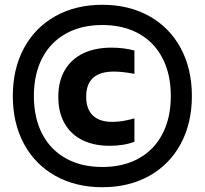

<svg xmlns="http://www.w3.org/2000/svg" viewBox="-20 -771 855 802"><path d="M33.5 -370Q33.5 -483.5 80 -569.8Q126.5 -656 211.2 -703.5Q296 -751 407.5 -751Q519 -751 603.8 -703.5Q688.5 -656 735 -569.8Q781.5 -483.5 781.5 -370Q781.5 -256.5 735 -170.2Q688.5 -84 603.8 -36.5Q519 11 407.5 11Q296 11 211.2 -36.5Q126.5 -84 80 -170.2Q33.5 -256.5 33.5 -370ZM693.5 -370Q693.5 -460.5 659.2 -527.2Q625 -594 560.5 -630.2Q496 -666.5 407.5 -666.5Q319 -666.5 254.5 -630.2Q190 -594 155.8 -527.2Q121.5 -460.5 121.5 -370Q121.5 -279.5 155.8 -212.8Q190 -146 254.5 -109.8Q319 -73.5 407.5 -73.5Q496 -73.5 560.5 -109.8Q625 -146 659.2 -212.8Q693.5 -279.5 693.5 -370ZM223.5 -366.5Q223.5 -431 250.2 -477.2Q277 -523.5 326.8 -547.8Q376.5 -572 445.5 -572Q497 -572 541.5 -560V-462.5Q493 -472 455.5 -472Q340 -472 340 -367Q340 -315 368 -288.5Q396 -262 448 -262Q470 -262 491.2 -265.2Q512.5 -268.5 541.5 -276.5V-179Q498 -162 437.5 -162Q372.5 -162 324.2 -185.8Q276 -209.5 249.8 -255.5Q223.5 -301.5 223.5 -366.5Z"/></svg>

Font: Encode Sans Condensed
Style: Bold
Weight: 700
Width: 3
Designer: Multiple Designers
Foundry: Impallari Type
Version: Version 2.000